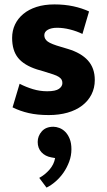

<svg xmlns="http://www.w3.org/2000/svg" viewBox="-20 -511 484 871"><path d="M354 -357Q327 -370 297 -377.5Q267 -385 239 -385Q213 -385 197 -376Q181 -367 181 -351Q181 -334 196.5 -322.5Q212 -311 258 -298L288 -289Q348 -271 379 -236.5Q410 -202 410 -148Q410 -112 395 -82.5Q380 -53 352.5 -32Q325 -11 286.5 0Q248 11 201 11Q150 11 110.5 2Q71 -7 37 -24L69 -131Q98 -116 129.5 -106.5Q161 -97 194 -97Q232 -97 247.5 -108Q263 -119 263 -134Q263 -143 259.5 -149.5Q256 -156 247 -162Q238 -168 221.5 -173.5Q205 -179 179 -187L148 -196Q89 -215 62 -248.5Q35 -282 35 -339Q35 -372 48 -399.5Q61 -427 85.5 -447.5Q110 -468 145.5 -479.5Q181 -491 227 -491Q273 -491 312.5 -482.5Q352 -474 384 -459ZM213 203Q185 198 168 179.5Q151 161 151 133Q151 106 169.5 85Q188 64 222 64Q235 64 249.5 69.5Q264 75 276 87Q288 99 296 118.5Q304 138 304 166Q304 195 294 222Q284 249 268.5 271.5Q253 294 232.5 312Q212 330 191 340L158 296Q184 282 204.5 258.5Q225 235 230 206Z"/></svg>

Font: Mukta ExtraBold
Style: Regular
Weight: 800
Designer: Girish Dalvi and Yashodeep Gholap
Foundry: Ek Type
Version: Version 2.538;PS 1.002;hotconv 16.6.51;makeotf.lib2.5.65220;